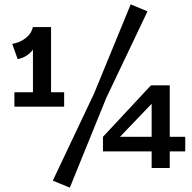

<svg xmlns="http://www.w3.org/2000/svg" viewBox="-20 -757 880 880"><path d="M61 -486 36 -556Q69 -561 96 -581Q123 -601 131 -633L158 -584Q148 -548 124 -521Q100 -494 61 -486ZM46 -268V-334H274V-268ZM131 -295V-633H214V-295ZM411 -328 579 -737 656 -705 467 -308 300 103 222 71ZM508 -107 452 -130 672 -366H756ZM452 -63V-130H829V-63ZM675 -366H758V13H675Z"/></svg>

Font: BioRhyme SemiBold
Style: Regular
Weight: 600
Designer: Aoife Mooney
Foundry: Aoife Mooney Type
Version: Version 1.600;gftools[0.9.33]